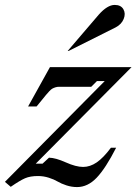

<svg xmlns="http://www.w3.org/2000/svg" viewBox="-73 -740 549 772"><path d="M456.1 -470.2 70.8 -82H98.1L124 -106Q150.4 -105.5 191.4 -87.2Q232.4 -68.8 261.2 -68.8Q289.1 -68.8 315.7 -86.9Q342.3 -105 373 -146H394Q351.6 -63 315.7 -25.4Q279.8 12.2 236.8 12.2Q215.3 12.2 194.3 5.4Q173.3 -1.5 158.9 -10Q144.5 -18.6 123.3 -25.4Q102.1 -32.2 80.1 -32.2Q48.3 -32.2 27.6 -23.2Q6.8 -14.2 -29.8 11.2L-53.2 -8.8L348.1 -414.1H316.9L293.9 -391.1H165Q156.7 -391.1 149.9 -388.9Q143.1 -386.7 137.7 -383.8Q132.3 -380.9 124.8 -372.8Q117.2 -364.7 112.1 -358.4Q106.9 -352.1 95 -337.4Q83 -322.8 74.2 -312H40L127.9 -470.2ZM199.2 -535.2 324.2 -681.2Q358.9 -720.2 388.2 -720.2Q413.1 -720.2 423.1 -702.9Q433.1 -685.5 424.3 -663.8Q415.5 -642.1 392.1 -629.9L203.1 -535.2Z"/></svg>

Font: Redaction
Style: Italic
Weight: 400
Designer: Jeremy Mickel / Forest Young
Foundry: MCKL
Version: Version 2.001;hotconv 1.0.113;makeotfexe 2.5.65598 DEVELOPME